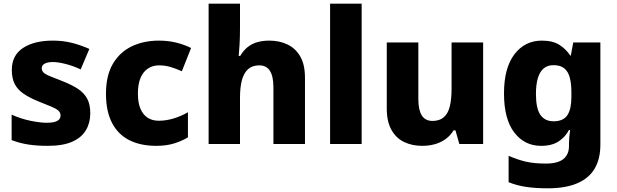

<svg xmlns="http://www.w3.org/2000/svg" viewBox="-20 -780 3342 1040"><path d="M469 -166Q469 -115 445.5 -75Q422 -35 371.5 -12.5Q321 10 239 10Q181 10 134.5 3Q88 -4 43 -21V-159Q94 -136 146.5 -125.5Q199 -115 232 -115Q272 -115 290 -125Q308 -135 308 -154Q308 -170 296.5 -180.5Q285 -191 258 -202.5Q231 -214 185 -232Q139 -251 107.5 -272.5Q76 -294 60 -324.5Q44 -355 44 -401Q44 -480 104.5 -520Q165 -560 266 -560Q320 -560 367 -548.5Q414 -537 464 -515L417 -404Q377 -423 335.5 -433.5Q294 -444 267 -444Q239 -444 222.5 -435.5Q206 -427 206 -411Q206 -397 216 -387Q226 -377 251.5 -367Q277 -357 322 -339Q370 -320 402.5 -298.5Q435 -277 452 -246Q469 -215 469 -166Z M826 10Q742 10 681 -20.5Q620 -51 587 -114Q554 -177 554 -272Q554 -371 591.5 -434.5Q629 -498 693.5 -529Q758 -560 841 -560Q890 -560 933.5 -549.5Q977 -539 1015 -520L965 -394Q932 -409 902.5 -417.5Q873 -426 841 -426Q807 -426 781 -408.5Q755 -391 741 -357.5Q727 -324 727 -273Q727 -223 741 -190.5Q755 -158 780 -142Q805 -126 840 -126Q880 -126 921 -138.5Q962 -151 998 -172V-36Q965 -16 923 -3Q881 10 826 10Z M1280 -633Q1280 -576 1277.5 -537.5Q1275 -499 1273 -477H1281Q1298 -506 1321 -524.5Q1344 -543 1373.5 -551.5Q1403 -560 1438 -560Q1494 -560 1537.5 -539Q1581 -518 1606.5 -474Q1632 -430 1632 -358V0H1461V-307Q1461 -367 1442 -396.5Q1423 -426 1384 -426Q1347 -426 1324 -405.5Q1301 -385 1290.5 -346.5Q1280 -308 1280 -250V0H1110V-760H1280Z M1939 0H1768V-760H1939Z M2597 -550V0H2468L2447 -74H2437Q2420 -46 2394 -27Q2368 -8 2335.5 1Q2303 10 2267 10Q2212 10 2168.5 -11Q2125 -32 2100 -77Q2075 -122 2075 -192V-550H2246V-243Q2246 -185 2264.5 -155Q2283 -125 2323 -125Q2361 -125 2384 -145Q2407 -165 2416.5 -204Q2426 -243 2426 -300V-550Z M2915 -560Q2975 -560 3011 -536.5Q3047 -513 3069 -479H3072L3085 -550H3232V4Q3232 80 3201.5 132.5Q3171 185 3107.5 212.5Q3044 240 2947 240Q2881 240 2830.5 232.5Q2780 225 2735 207V64Q2783 85 2828 95.5Q2873 106 2937 106Q3001 106 3031.5 81.5Q3062 57 3062 11V-3Q3062 -18 3063.5 -36.5Q3065 -55 3068 -76H3062Q3043 -39 3006.5 -14.5Q2970 10 2911 10Q2821 10 2765.5 -62.5Q2710 -135 2710 -274Q2710 -412 2766.5 -486Q2823 -560 2915 -560ZM2978 -427Q2946 -427 2925 -409.5Q2904 -392 2893.5 -357Q2883 -322 2883 -271Q2883 -193 2907 -158Q2931 -123 2979 -123Q3006 -123 3025 -132Q3044 -141 3054.5 -158Q3065 -175 3070 -199Q3075 -223 3075 -255V-281Q3075 -326 3066.5 -359Q3058 -392 3037 -409.5Q3016 -427 2978 -427Z"/></svg>

Font: Noto Sans Hebrew Thin ExtraBold
Style: Regular
Weight: 800
Version: Version 3.001